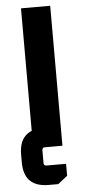

<svg xmlns="http://www.w3.org/2000/svg" viewBox="-59 -723 427 943"><g transform="rotate(-5 154.0 -252.0)"><path d="M82 0V-690H226V0ZM20 26Q20 -96 142 -96H162V0H139Q126 0 126 14V76Q126 90 139 90H236V149L189 186H142Q20 186 20 64Z"/></g></svg>

Font: Oxanium ExtraLight
Style: Bold
Weight: 700
Version: Version 2.000